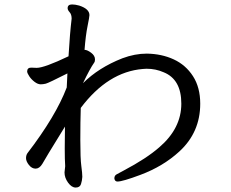

<svg xmlns="http://www.w3.org/2000/svg" viewBox="-20 -781 1040 863"><path d="M320 62Q339 62 344 46.5Q349 31 350 14Q350 -2 345.5 -35Q341 -68 341 -152Q341 -236 343 -296Q465 -458 622 -471L639 -472Q680 -472 716 -456Q795 -424 795 -315Q795 -204 696 -119Q639 -69 537 -15Q515 -3 504.5 2.5Q494 8 494 21Q496 35 508 35Q531 35 611 5Q713 -33 786 -100Q880 -186 880 -315Q880 -388 847.5 -438.5Q815 -489 761 -514Q707 -539 640 -540Q586 -540 530 -519Q423 -477 353 -407Q384 -472 403 -499Q407 -504 407 -514Q407 -531 389.5 -544Q372 -557 360 -557Q365 -622 373.5 -663.5Q382 -705 382 -713Q382 -741 336 -756Q318 -761 304 -761Q284 -761 284 -744Q284 -736 293 -726Q302 -716 302 -697Q294 -631 288 -528Q179 -476 145 -476L120 -477Q102 -477 102 -459Q103 -451 112 -437.5Q121 -424 135.5 -413Q150 -402 163 -402Q174 -402 186 -405Q198 -408 283 -451L280 -388Q231 -259 103 -92Q97 -83 97 -70Q97 -56 110 -39.5Q123 -23 140 -23Q157 -23 170 -44Q199 -94 229 -142Q259 -190 272 -212Q271 -166 271 -114Q271 -62 273 -34L270 -6Q270 18 286 40Q302 62 320 62Z"/></svg>

Font: LXGW WenKai TC
Style: Bold
Weight: 700
Designer: LXGW / Fontworks Inc.
Foundry: LXGW / Fontworks Inc.
Version: Version 1.330;April 28, 2024